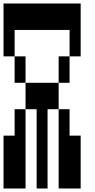

<svg xmlns="http://www.w3.org/2000/svg" viewBox="-20 -1050 540 1090"><path d="M438 -1030V-730H375V-880H63V-730H0V-1030ZM63 -730H125V-580H63ZM313 -580V-730H375V-580ZM125 -580H313V-430H250V20H188V-430H125ZM63 -430H125V20H0V-280H63ZM313 20V-430H375V-280H438V20Z"/></svg>

Font: 2P VHS
Style: Regular
Weight: 400
Designer: CodeMan38
Foundry: CodeMan38
Version: Version 3.000